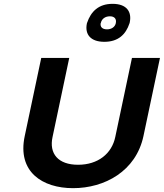

<svg xmlns="http://www.w3.org/2000/svg" viewBox="-20 -972 854 1001"><path d="M195 -670 109 -263C69 -76 201 9 361 9C525 9 689 -79 728 -263L814 -670H668L581 -258C563 -171 491 -113 387 -113C283 -113 235 -171 254 -258L341 -670ZM433 -850C421 -792 453 -754 524 -754C597 -754 636 -793 655 -850L656 -853C669 -911 640 -952 567 -952C494 -952 454 -912 434 -853ZM505 -852 506 -853C510 -873 528 -887 553 -887C577 -887 588 -873 584 -853V-852C580 -832 562 -819 538 -819C513 -819 501 -832 505 -852Z"/></svg>

Font: LT Wave Bold
Style: Italic
Weight: 700
Designer: Daniel Lyons
Version: Version 2.5 (Glyphs App)